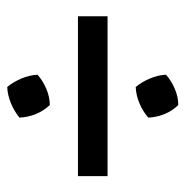

<svg xmlns="http://www.w3.org/2000/svg" viewBox="-11 -546 514 532"><g transform="rotate(-90 246.0 -280.0)"><path d="M221 -399Q189 -433 186 -483Q203 -497 225.5 -506.5Q248 -516 271 -517Q285 -500 294.5 -477.5Q304 -455 305 -433Q288 -418 265.5 -408.5Q243 -399 221 -399ZM24 -239V-321H467V-239ZM221 -43Q189 -76 186 -126Q203 -141 225.5 -150.5Q248 -160 271 -161Q285 -144 294.5 -121.5Q304 -99 305 -77Q288 -62 265.5 -52.5Q243 -43 221 -43Z"/></g></svg>

Font: Piazzolla SemiBold
Style: Regular
Weight: 600
Designer: Juan Pablo del Peral
Foundry: Huerta Tipografica
Version: Version 1.330